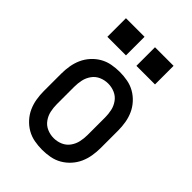

<svg xmlns="http://www.w3.org/2000/svg" viewBox="-217 -830 935 935"><g transform="rotate(45 250.0 -363.0)"><path d="M250 8Q223 8 196 3Q169 -2 145.5 -15.5Q122 -29 103.5 -49.5Q85 -70 74 -94.5Q63 -119 58.5 -146Q54 -173 54 -200V-320Q54 -347 58.5 -374Q63 -401 74 -425.5Q85 -450 103.5 -470.5Q122 -491 145.5 -504.5Q169 -518 196 -523Q223 -528 250 -528Q277 -528 304 -523Q331 -518 354.5 -504.5Q378 -491 396.5 -470.5Q415 -450 426 -425.5Q437 -401 441.5 -374Q446 -347 446 -320V-200Q446 -173 441.5 -146Q437 -119 426 -94.5Q415 -70 396.5 -49.5Q378 -29 354.5 -15.5Q331 -2 304 3Q277 8 250 8ZM250 -72Q274 -72 296 -81.5Q318 -91 332 -110.5Q346 -130 351 -153Q356 -176 356 -200V-320Q356 -344 351 -367Q346 -390 332 -409.5Q318 -429 296 -438.5Q274 -448 250 -448Q226 -448 204 -438.5Q182 -429 168 -409.5Q154 -390 149 -367Q144 -344 144 -320V-200Q144 -176 149 -153Q154 -130 168 -110.5Q182 -91 204 -81.5Q226 -72 250 -72ZM286 -606V-734H414V-606ZM86 -606V-734H214V-606Z"/></g></svg>

Font: Iosevka SS04 Medium
Style: Regular
Weight: 500
Monospace: yes
Designer: Belleve Invis
Foundry: Belleve Invis
Version: Version 19.0.0; ttfautohint (v1.8.4)